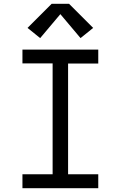

<svg xmlns="http://www.w3.org/2000/svg" viewBox="-20 -998 640 1018"><path d="M99 0V-74H259V-662H99V-735H501V-661H341V-74H501V0ZM193 -796 126 -850 254 -978H346L474 -850L407 -796L300 -923Z"/></svg>

Font: Iosevka Curly Slab Extended
Style: Regular
Weight: 400
Width: 7
Monospace: yes
Designer: Belleve Invis
Foundry: Belleve Invis
Version: Version 11.1.0; ttfautohint (v1.8.3)